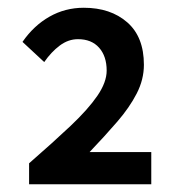

<svg xmlns="http://www.w3.org/2000/svg" viewBox="-20 -909 460 495"><path d="M55 -434V-488Q117 -542 162 -584.5Q207 -627 231 -662Q255 -697 255 -727Q255 -764 235.5 -786Q216 -808 181 -808Q156 -808 134 -791.5Q112 -775 94 -749L38 -801Q67 -843 107.5 -866Q148 -889 196 -889Q265 -889 308 -851.5Q351 -814 351 -742Q351 -704 332.5 -668Q314 -632 282.5 -595.5Q251 -559 211 -517H370V-434Z"/></svg>

Font: Noto Sans HK Thin SemiBold
Style: Regular
Weight: 600
Version: Version 2.004-H2;hotconv 1.0.118;makeotfexe 2.5.65603